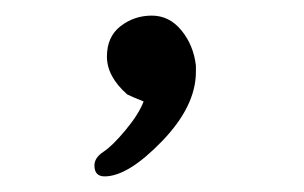

<svg xmlns="http://www.w3.org/2000/svg" viewBox="-20 -122 390 246"><path d="M114 104Q101 104 101 90Q101 80 112.5 72.5Q124 65 141 44.5Q158 24 164 8Q149 2 143 -1Q117 -24 117 -49.5Q117 -75 134.5 -88.5Q152 -102 174.5 -102Q197 -102 212.5 -83Q228 -64 231 -38V-30Q231 14 187.5 59Q144 104 114 104Z"/></svg>

Font: LXGW WenKai TC
Style: Regular
Weight: 400
Designer: LXGW / Fontworks Inc.
Foundry: LXGW / Fontworks Inc.
Version: Version 1.330